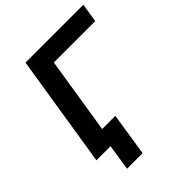

<svg xmlns="http://www.w3.org/2000/svg" viewBox="-239 -838 1135 1135"><g transform="rotate(-45 328.5 -271.0)"><path d="M154 163 179 0H73L90 -107H326L284 163ZM61 0 173 -705H657L638 -587H292L199 0Z"/></g></svg>

Font: Nunito Sans 6pt
Style: Bold Italic
Weight: 700
Italic angle: -9°
Version: Version 3.101;gftools[0.9.27]